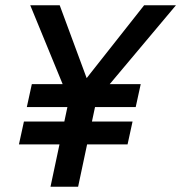

<svg xmlns="http://www.w3.org/2000/svg" viewBox="-20 -710 689 730"><path d="M324 -303 270 -363 528 -690H649ZM172 0 259 -410H364L277 0ZM52 -161 71 -248H484L465 -161ZM254 -303 95 -690H207L328 -363ZM82 -303 101 -390H515L496 -303Z"/></svg>

Font: Radio Canada Big
Style: Italic
Weight: 400
Italic angle: -12°
Designer: Étienne Aubert Bonn
Foundry: Coppers and Brasses
Version: Version 1.001